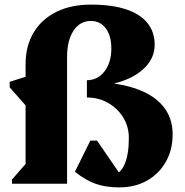

<svg xmlns="http://www.w3.org/2000/svg" viewBox="-20 -797 803 833"><path d="M32 0V-18L107 -104L91 -76V-403L134 -291L22 -418V-442L154 -484L91 -440V-518Q91 -598 126 -656Q161 -714 224.5 -745.5Q288 -777 375 -777Q464 -777 525.5 -757Q587 -737 619 -698Q651 -659 651 -603Q651 -550 613.5 -509Q576 -468 510 -445Q444 -422 357 -422V-449Q404 -449 433.5 -487.5Q463 -526 463 -586Q463 -642 439 -674Q415 -706 374 -706Q327 -706 299 -664Q271 -622 271 -551V0ZM498 16Q439 16 395 0.5Q351 -15 305 -52L372 -187H401L513 -24H390V-71Q408 -53 424.5 -46Q441 -39 466 -39Q500 -39 519.5 -82Q539 -125 539 -198Q539 -248 514.5 -287.5Q490 -327 449 -350.5Q408 -374 357 -374V-442Q477 -442 560 -415.5Q643 -389 686 -338Q729 -287 729 -214Q729 -147 699.5 -95Q670 -43 618 -13.5Q566 16 498 16ZM431 -419V-447H477V-419Z"/></svg>

Font: Platypi Light ExtraBold
Style: Regular
Weight: 800
Version: Version 1.200